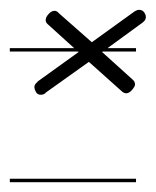

<svg xmlns="http://www.w3.org/2000/svg" viewBox="-20 -385 317 391"><path d="M257 -280H189L188 -279L250 -223Q255 -219 255 -213Q255 -209 249 -202Q243 -195 237 -195Q232 -195 227 -200L161 -259L74 -197Q70 -192 63 -192Q56 -192 53 -198Q50 -204 50 -207Q50 -212 53 -215L58 -220L140 -279L139 -280H0V-287H131L78 -335Q73 -339 73 -344Q73 -350 79 -356.5Q85 -363 91 -363Q96 -363 100 -358L167 -299L253 -361Q259 -365 263 -365Q270 -365 273.5 -360Q277 -355 277 -351Q277 -346 274.5 -343Q272 -340 269 -338L199 -287H257ZM257 -14H0V-21H257Z"/></svg>

Font: Gruenewald VA 3. Klasse
Style: Regular
Weight: 400
Designer: Peter Wiegel
Foundry: Peter Wiegel, nach dem Schriftentwurf von Dr. H. Gr¸newald
Version: Version 0.007